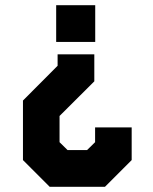

<svg xmlns="http://www.w3.org/2000/svg" viewBox="-20 -720 590 740"><path d="M343.5 -510.5V-406.5L209.5 -273V-172L240.5 -141.5H315.5L346.5 -172V-229H487.5V-103L384.5 0H171.5L68.5 -103V-332.5L202 -466.5V-510.5ZM283 -629H259H283ZM347 -700V-558.5H196.5V-700ZM266 -458H266.5V-436L141 -305V-143L213 -71H338L410 -143V-169H410.5V-143L338.5 -71H213L140.5 -143V-305L266 -436Z"/></svg>

Font: Tourney Black
Style: Regular
Weight: 900
Version: Version 1.015